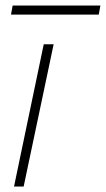

<svg xmlns="http://www.w3.org/2000/svg" viewBox="-20 -678 385 698"><path d="M31 0 139 -517H175L66 0ZM20 -625 26 -658H345L339 -625Z"/></svg>

Font: Mona Sans
Style: Italic
Weight: 200
Italic angle: -11.6951°
Designer: Deni Anggara
Foundry: GitHub
Version: Version 2.000